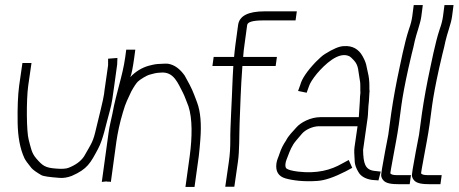

<svg xmlns="http://www.w3.org/2000/svg" viewBox="-20 -726 1820 762"><path d="M69 -476 56 -386C51 -348 49 -299 50 -239C51 -184 59 -137 77 -98C81 -90 90 -77 105 -59C111 -52 125 -42 144 -31C153 -26 178 -23 217 -20C231 -19 247 -21 265 -28C327 -55 339 -79 369 -135C390 -174 400 -231 415 -283C425 -317 428 -349 433 -383L445 -470L446 -496L409 -493V-467L397 -383C396 -375 394 -365 393 -353C391 -334 371 -256 362 -218C349 -161 345 -161 314 -106C301 -86 280 -71 252 -60C242 -56 225 -55 202 -57C160 -60 149 -68 124 -97C105 -119 103 -138 94 -171C85 -202 84 -328 92 -386L105 -476Z M420 -4 442 -165C447 -199 455 -238 468 -281C479 -320 488 -334 501 -363C512 -383 521 -396 527 -402C535 -410 562 -427 575 -430C592 -434 595 -437 621 -438C670 -441 686 -396 706 -358C713 -345 722 -318 728 -304C744 -255 743 -181 733 -107L716 16H752L769 -107C772 -129 773 -149 775 -171C780 -233 776 -283 762 -320C758 -330 754 -340 751 -349C741 -376 726 -403 713 -426C694 -453 672 -469 647 -473C640 -474 626 -473 606 -472C593 -471 582 -468 570 -465C542 -457 518 -442 497 -420C502 -430 507 -456 513 -499L517 -529H481L477 -499C466 -421 442 -362 426 -274C421 -249 414 -224 411 -200L384 -4L402 -6C405 -5 407 -5 410 -5C413 -5 417 -5 420 -4Z M1025 -645H1153L1158 -681H1030C965 -681 930 -663 925 -627L914 -546C912 -528 910 -513 909 -500H828L823 -464H906C904 -434 903 -407 902 -384C901 -342 893 -213 894 -170C894 -144 893 -115 888 -82L874 15H910L924 -82C931 -129 929 -189 931 -238C934 -309 935 -370 942 -464H1074L1079 -500H945C946 -515 948 -535 952 -561L961 -627C963 -639 984 -645 1025 -645Z M1444 -323 1446 -356C1447 -361 1447 -367 1446 -372V-387C1446 -404 1444 -422 1440 -438C1433 -466 1436 -472 1419 -503C1403 -532 1378 -545 1346 -543C1327 -543 1302 -532 1270 -512C1260 -506 1248 -495 1233 -480C1198 -443 1178 -413 1172 -390L1163 -365L1197 -358L1206 -383C1210 -396 1221 -413 1238 -434C1268 -469 1325 -525 1368 -502C1371 -500 1377 -495 1385 -486C1404 -465 1401 -446 1408 -408C1410 -399 1410 -390 1410 -381V-366C1410 -363 1411 -358 1410 -353C1408 -340 1409 -336 1408 -323L1404 -261H1251C1213 -261 1173 -240 1156 -220C1141 -203 1125 -188 1115 -168C1104 -152 1096 -136 1090 -118C1086 -104 1079 -93 1077 -77C1073 -46 1085 -26 1113 -18C1141 -10 1185 -4 1240 -8C1270 -10 1307 -23 1352 -46L1378 -60L1364 -91L1338 -77C1293 -51 1238 -36 1162 -45C1139 -48 1123 -52 1116 -58C1110 -66 1113 -82 1117 -92C1125 -112 1131 -132 1144 -153C1148 -160 1160 -174 1179 -196C1192 -211 1221 -225 1246 -225H1399L1387 -142C1385 -131 1386 -111 1388 -82C1389 -72 1393 -59 1402 -44C1411 -27 1430 -16 1456 -12L1482 -10L1491 -45L1464 -48C1429 -53 1422 -78 1421 -131L1439 -258C1441 -269 1441 -303 1444 -323Z M1563 -233 1573 -308C1578 -344 1587 -393 1601 -456L1614 -512C1619 -531 1623 -548 1626 -563C1632 -591 1648 -631 1652 -660L1658 -706H1622L1616 -660C1614 -646 1610 -629 1603 -610C1593 -580 1586 -550 1578 -515L1566 -459C1552 -394 1541 -334 1533 -279L1521 -191C1512 -146 1504 -102 1496 -56L1493 -34C1492 -27 1494 -20 1500 -12C1511 3 1537 5 1563 5H1606L1611 -31H1554C1541 -31 1533 -33 1529 -38L1532 -57L1542 -112C1549 -151 1556 -184 1563 -233Z M1685 -233 1695 -308C1700 -344 1709 -393 1723 -456L1736 -512C1741 -531 1745 -548 1748 -563C1754 -591 1770 -631 1774 -660L1780 -706H1744L1738 -660C1736 -646 1732 -629 1725 -610C1715 -580 1708 -550 1700 -515L1688 -459C1674 -394 1663 -334 1655 -279L1643 -191C1634 -146 1626 -102 1618 -56L1615 -34C1614 -27 1616 -20 1622 -12C1633 3 1659 5 1685 5H1728L1733 -31H1676C1663 -31 1655 -33 1651 -38L1654 -57L1664 -112C1671 -151 1678 -184 1685 -233Z"/></svg>

Font: Reckless Catfish
Style: It
Weight: 400
Foundry: Cannot Into Space Fonts
Version: Version 0.2894